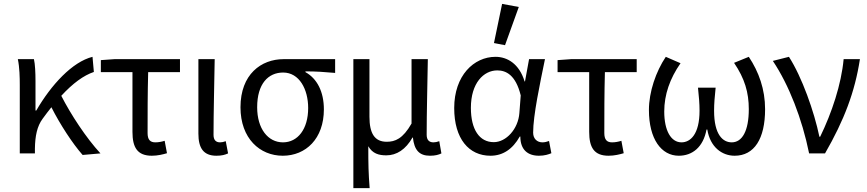

<svg xmlns="http://www.w3.org/2000/svg" viewBox="-20 -791 4473 990"><path d="M82 0H160V-25C161 -89 171 -140 200 -179C215 -200 230 -219 245 -238C290 -149 354 -51 406 8L498 0C424 -80 345 -201 296 -297C356 -362 411 -402 464 -420L457 -498C353 -472 244 -354 167 -221H163V-373C163 -416 161 -460 155 -486H72C81 -443 82 -391 82 -353Z M763 12C793 12 821 5 841 -1L829 -65C813 -60 797 -57 781 -57C754 -57 741 -71 741 -105C741 -202 741 -309 744 -419H908V-486H570L500 -481V-419H663V-111C663 -31 688 12 763 12Z M1096 12C1124 12 1141 7 1156 0L1144 -63C1133 -59 1124 -57 1115 -57C1094 -57 1081 -68 1081 -96C1081 -212 1085 -355 1087 -486H1003V-102C1003 -29 1028 12 1096 12Z M1438 12C1557 12 1650 -76 1650 -227C1650 -318 1615 -386 1555 -419V-423C1609 -423 1653 -420 1708 -415V-486H1442C1327 -486 1220 -408 1220 -238C1220 -77 1320 12 1438 12ZM1439 -57C1362 -57 1306 -127 1306 -238C1306 -359 1363 -417 1440 -417C1523 -417 1569 -331 1569 -234C1569 -125 1515 -57 1439 -57Z M1802 179H1886C1880 102 1879 59 1879 -37C1901 1 1933 10 1972 10C2025 10 2072 -20 2107 -82H2109C2116 -17 2142 12 2197 12C2224 12 2242 7 2256 0L2245 -63C2234 -59 2224 -57 2215 -57C2194 -57 2180 -68 2180 -96C2180 -212 2184 -355 2186 -486H2102V-154C2057 -75 2017 -60 1974 -60C1911 -60 1885 -104 1885 -189V-486H1802Z M2509 12C2572 12 2623 -21 2660 -87H2663C2663 -19 2701 12 2759 12C2788 12 2809 5 2823 -1L2811 -64C2801 -60 2788 -57 2777 -57C2750 -57 2729 -75 2729 -107C2729 -196 2764 -359 2790 -486H2708L2687 -371H2685C2657 -463 2595 -498 2535 -498C2423 -498 2322 -401 2322 -234C2322 -75 2398 12 2509 12ZM2526 -58C2452 -58 2408 -123 2408 -235C2408 -363 2474 -428 2544 -428C2589 -428 2639 -405 2665 -299L2658 -208C2652 -126 2590 -58 2526 -58ZM2584 -558 2655 -755 2569 -771 2527 -569Z M3118 12C3148 12 3176 5 3196 -1L3184 -65C3168 -60 3152 -57 3136 -57C3109 -57 3096 -71 3096 -105C3096 -202 3096 -309 3099 -419H3263V-486H2925L2855 -481V-419H3018V-111C3018 -31 3043 12 3118 12Z M3480 12C3550 12 3606 -32 3623 -123H3627C3642 -32 3703 12 3768 12C3869 12 3925 -75 3925 -228C3925 -330 3893 -420 3841 -498L3765 -467C3820 -386 3841 -314 3841 -228C3841 -116 3807 -57 3753 -57C3708 -57 3662 -95 3662 -220C3662 -257 3665 -291 3670 -339H3579C3584 -291 3587 -257 3587 -220C3587 -99 3540 -57 3494 -57C3440 -57 3405 -117 3405 -216C3405 -303 3434 -386 3489 -465L3413 -498C3362 -422 3326 -317 3326 -224C3326 -74 3390 12 3480 12Z M4152 0H4234C4333 -172 4388 -317 4414 -486H4330C4318 -356 4269 -209 4209 -86H4205C4178 -216 4115 -394 4048 -498L3965 -477C4048 -353 4116 -178 4152 0Z"/></svg>

Font: DAIFUKU Sans
Style: Regular
Weight: 400
Designer: Original font ‘Source Han Sans JP’ : Paul D. Hunt
Foundry: Daifuku
Version: Version 1.000